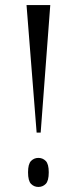

<svg xmlns="http://www.w3.org/2000/svg" viewBox="-20 -734 314 760"><path d="M125 -209 85 -714H179L141 -209ZM132 6Q115 6 103 -6Q91 -18 91 -52Q91 -85 103 -97Q115 -109 132 -109Q149 -109 161 -97Q173 -85 173 -52Q173 -18 161 -6Q149 6 132 6Z"/></svg>

Font: Noto Serif Display ExtraCondensed
Style: Regular
Weight: 400
Width: 2
Designer: Monotype Design Team
Foundry: Monotype Imaging Inc.
Version: Version 2.009